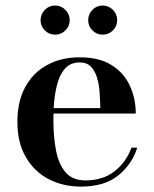

<svg xmlns="http://www.w3.org/2000/svg" viewBox="-20 -682 570 712"><path d="M280.5 10Q213.5 10 160 -18Q106.5 -46 75.5 -99.8Q44.5 -153.5 44.5 -230Q44.5 -306.5 74 -360Q103.5 -413.5 155.8 -441.5Q208 -469.5 275.5 -469.5Q348.5 -469.5 394.5 -440.2Q440.5 -411 462 -363.2Q483.5 -315.5 483.5 -261H178.5Q178 -249 178 -236Q178 -174.5 187.8 -123.8Q197.5 -73 223.2 -43Q249 -13 297 -13Q362 -13 405.2 -47.2Q448.5 -81.5 467.5 -134.5H489Q469.5 -72.5 418.2 -31.2Q367 10 280.5 10ZM275.5 -450.5Q241.5 -450.5 221.2 -427.8Q201 -405 191.2 -366.5Q181.5 -328 179 -281H352Q351.5 -308.5 349.5 -338.2Q347.5 -368 340 -393.5Q332.5 -419 317.2 -434.8Q302 -450.5 275.5 -450.5ZM360.5 -553.5Q338.5 -553.5 322.8 -569.2Q307 -585 307 -607Q307 -629.5 322.8 -645.5Q338.5 -661.5 360.5 -661.5Q383 -661.5 398.8 -645.5Q414.5 -629.5 414.5 -607Q414.5 -585 398.8 -569.2Q383 -553.5 360.5 -553.5ZM184.5 -553.5Q162 -553.5 146.2 -569.2Q130.5 -585 130.5 -607Q130.5 -629.5 146.2 -645.5Q162 -661.5 184.5 -661.5Q206.5 -661.5 222.5 -645.5Q238.5 -629.5 238.5 -607Q238.5 -585 222.5 -569.2Q206.5 -553.5 184.5 -553.5Z"/></svg>

Font: Bodoni Moda SemiBold
Style: Regular
Weight: 600
Designer: Owen Earl
Foundry: indestructible type
Version: Version 2.005; ttfautohint (v1.8.4.7-5d5b)